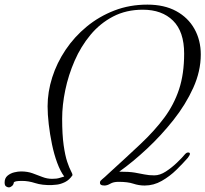

<svg xmlns="http://www.w3.org/2000/svg" viewBox="-72 -800 889 831"><path d="M380 3Q358 3 361 -12Q361 -17 370 -24Q379 -31 399 -50Q476 -120 536.5 -177Q597 -234 639 -290.5Q681 -347 703 -413.5Q725 -480 725 -568Q725 -663 677 -710.5Q629 -758 546 -758Q474 -758 417.5 -728.5Q361 -699 319.5 -649Q278 -599 251 -537Q224 -475 210.5 -410Q197 -345 197 -286Q197 -217 203.5 -171.5Q210 -126 219 -99.5Q228 -73 235 -60Q242 -47 242 -42Q228 -21 209.5 -12Q191 -3 175 -1Q159 1 152 1Q110 2 80.5 -7.5Q51 -17 24 -17Q7 -17 -1 -15.5Q-9 -14 -12 -11Q-13 -1 -20 5Q-27 11 -34 11Q-39 11 -45.5 7Q-52 3 -52 -10Q-52 -29 -39.5 -39.5Q-27 -50 -10.5 -54Q6 -58 19 -58Q47 -58 69 -50Q91 -42 111.5 -34Q132 -26 154 -26Q174 -26 186 -30Q198 -34 206 -36Q189 -59 175.5 -95.5Q162 -132 153 -175.5Q144 -219 139 -262Q134 -305 134 -340Q134 -402 154 -465Q174 -528 212 -584.5Q250 -641 303.5 -685Q357 -729 423 -754.5Q489 -780 566 -780Q639 -780 690.5 -752Q742 -724 769.5 -675Q797 -626 797 -564Q797 -492 764.5 -420Q732 -348 679 -281Q626 -214 564.5 -156.5Q503 -99 444 -57Q487 -57 511 -53Q535 -49 553.5 -45Q572 -41 596 -41Q620 -41 645.5 -57.5Q671 -74 694 -96Q717 -118 730 -134Q732 -136 735 -138Q738 -140 743 -140Q750 -140 750 -134Q750 -129 741 -117Q720 -93 691.5 -65Q663 -37 628 -17Q593 3 554 3Q529 3 505 -5Q481 -13 441 -13Q419 -13 405.5 -5Q392 3 380 3Z"/></svg>

Font: Great Vibes
Style: Regular
Weight: 400
Designer: Robert E. Leuschke, Viktoriya Grabowska, Viviana Monsalve, Eben Sorkin
Foundry: Robert E. Leuschke
Version: Version 1.103; ttfautohint (v1.8.4.7-5d5b)